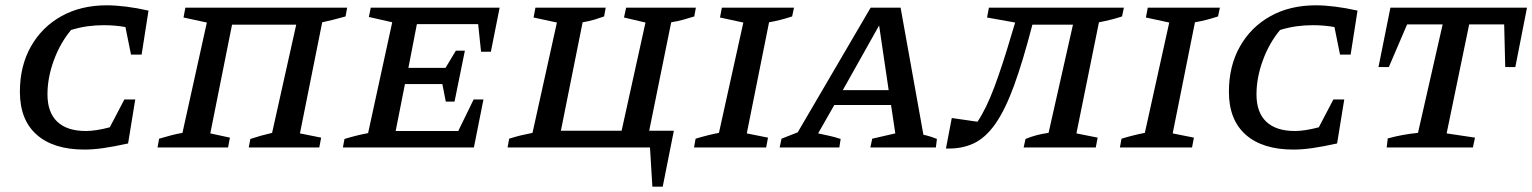

<svg xmlns="http://www.w3.org/2000/svg" viewBox="-20 -556 5778 724"><path d="M298 8Q182 8 118.5 -48Q55 -104 55 -210Q55 -307 96.5 -380.5Q138 -454 211.5 -495Q285 -536 383 -536Q415 -536 455.5 -531Q496 -526 540 -516L514 -350H474L453 -454Q414 -461 371 -461Q341 -461 311 -457Q281 -453 248 -443Q207 -394 183 -328.5Q159 -263 159 -200Q159 -132 196 -97Q233 -62 304 -62Q341 -62 394 -76L449 -181H490L463 -15Q408 -3 369.5 2.5Q331 8 298 8Z M855 -463 773 -53 847 -37 840 0H574L580 -33Q604 -40 624.5 -45.5Q645 -51 668 -55L760 -471L672 -490L679 -527H1289L1283 -494Q1254 -486 1234.5 -481Q1215 -476 1195 -472L1111 -53L1191 -37L1184 0H918L924 -32Q963 -45 1006 -55L1097 -463Z M1273 0 1279 -32Q1302 -39 1324 -44.5Q1346 -50 1368 -54L1459 -472L1371 -492L1378 -527H1864L1831 -361H1794L1783 -465H1552L1520 -300H1660L1699 -365H1733L1694 -173H1661L1648 -239H1507L1472 -62H1708L1766 -181H1803L1767 0Z M1894 0 1900 -33Q1925 -41 1944 -45.5Q1963 -50 1988 -55L2080 -471L1992 -490L1999 -527H2264L2258 -494Q2241 -488 2221.5 -482Q2202 -476 2177 -472L2095 -63H2324L2414 -471L2333 -490L2341 -527H2604L2598 -494Q2578 -488 2557.5 -482Q2537 -476 2511 -472L2428 -63H2521L2479 148H2440L2431 0Z M2597 0 2603 -33Q2626 -40 2648 -45.5Q2670 -51 2691 -55L2783 -471L2695 -490L2702 -527H2974L2967 -494Q2942 -486 2922.5 -481Q2903 -476 2880 -472L2796 -53L2876 -37L2869 0Z M3462 -48Q3489 -42 3513 -32L3509 0H3262L3269 -33L3356 -53L3340 -160H3126L3065 -53Q3087 -48 3106.5 -44Q3126 -40 3150 -32L3145 0H2920L2927 -33L2988 -57L3263 -527H3376ZM3158 -216H3331L3295 -460Z M3547 4 3569 -111 3666 -97Q3699 -146 3730 -229Q3761 -312 3794 -425L3808 -471L3702 -490L3709 -527H4218L4211 -494Q4172 -481 4124 -472L4039 -53L4119 -37L4112 0H3840L3847 -32Q3888 -49 3934 -55L4026 -463H3873Q3837 -324 3803.5 -232.5Q3770 -141 3733 -88.5Q3696 -36 3651 -15Q3606 6 3547 4Z M4203 0 4209 -33Q4232 -40 4254 -45.5Q4276 -51 4297 -55L4389 -471L4301 -490L4308 -527H4580L4573 -494Q4548 -486 4528.5 -481Q4509 -476 4486 -472L4402 -53L4482 -37L4475 0Z M4857 8Q4741 8 4677.5 -48Q4614 -104 4614 -210Q4614 -307 4655.5 -380.5Q4697 -454 4770.5 -495Q4844 -536 4942 -536Q4974 -536 5014.5 -531Q5055 -526 5099 -516L5073 -350H5033L5012 -454Q4973 -461 4930 -461Q4900 -461 4870 -457Q4840 -453 4807 -443Q4766 -394 4742 -328.5Q4718 -263 4718 -200Q4718 -132 4755 -97Q4792 -62 4863 -62Q4900 -62 4953 -76L5008 -181H5049L5022 -15Q4967 -3 4928.5 2.5Q4890 8 4857 8Z M5738 -527 5694 -303H5656L5652 -464H5520L5435 -53L5542 -37L5534 0H5209L5213 -34Q5242 -42 5269.5 -47Q5297 -52 5327 -55L5420 -464H5286L5217 -303H5178L5223 -527Z"/></svg>

Font: Piazzolla SC Medium
Style: Italic
Weight: 500
Italic angle: -11.3°
Designer: Juan Pablo del Peral
Foundry: Huerta Tipografica
Version: Version 1.330